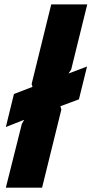

<svg xmlns="http://www.w3.org/2000/svg" viewBox="-20 -860 420 880"><path d="M378.9 -555.2 341.8 -404.8 256.8 -373 261.2 -357.9 172.9 0H6.8L80.1 -292L90.8 -311L6.8 -277.8L43.9 -429.2L128.9 -461.9L125 -475.1L214.8 -839.8H379.9L306.2 -541L293.9 -522.9Z"/></svg>

Font: Sinkin Sans 700 Bold Italic
Style: Bold Italic
Weight: 700
Italic angle: -112°
Designer: Keith Bates
Foundry: K-Type
Version: Sinkin Sans (version 1.0)  by Keith Bates   •   © 2014   www